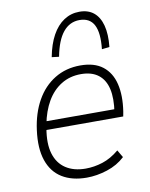

<svg xmlns="http://www.w3.org/2000/svg" viewBox="-84 -796 675 865"><g transform="rotate(-10 254.0 -363.0)"><path d="M243 8Q176 8 130.5 -20Q85 -48 66 -104Q47 -160 58 -242Q68 -318 100 -375Q132 -432 183.5 -463.5Q235 -495 301 -495Q365 -495 403 -465.5Q441 -436 454 -382.5Q467 -329 456 -257L452 -235H85L92 -274H436L416 -258Q426 -323 416 -366.5Q406 -410 376 -433Q346 -456 297 -456Q246 -456 206.5 -431.5Q167 -407 141.5 -363Q116 -319 105 -260L102 -243Q90 -174 104 -127.5Q118 -81 154.5 -57Q191 -33 245 -33Q284 -33 323 -45.5Q362 -58 399 -89L419 -55Q385 -23 337 -7.5Q289 8 243 8ZM214 -550 181 -554Q192 -612 214 -652Q236 -692 268 -713Q300 -734 339 -734Q379 -734 404.5 -713Q430 -692 440.5 -652Q451 -612 445 -554L410 -550Q418 -624 399 -660.5Q380 -697 333 -697Q288 -697 258 -660.5Q228 -624 214 -550Z"/></g></svg>

Font: Nunito Sans 10pt SemiCondensed ExtraLight
Style: Italic
Weight: 250
Width: 4
Italic angle: -9°
Designer: Vernon Adams
Foundry: Vernon Adams
Version: Version 3.101;gftools[0.9.27]